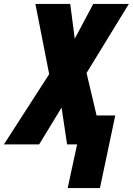

<svg xmlns="http://www.w3.org/2000/svg" viewBox="-79 -734 675 976"><path d="M265 222H429L507 -147H412L361 -363L576 -714H395L301 -537L278 -714H101L171 -357L-59 0H120L234 -187L262 0H313Z"/></svg>

Font: Noto Sans UI Condensed Black
Style: Italic
Weight: 900
Width: 3
Italic angle: -192°
Designer: Monotype Design Team
Foundry: Monotype Imaging Inc.
Version: Version 1.901